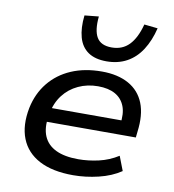

<svg xmlns="http://www.w3.org/2000/svg" viewBox="-85 -839 835 923"><g transform="rotate(10 332.5 -377.5)"><path d="M333 9Q232 9 167.5 -25Q103 -59 78 -122.5Q53 -186 70 -273Q85 -345 127.5 -397.5Q170 -450 235 -478Q300 -506 384 -506Q462 -506 515 -476.5Q568 -447 590.5 -390.5Q613 -334 602 -250L599 -222H142L152 -291H539L514 -269Q523 -324 509 -360Q495 -396 462 -414.5Q429 -433 378 -433Q326 -433 282 -412.5Q238 -392 209 -354Q180 -316 170 -262L168 -251Q158 -192 175 -152Q192 -112 234.5 -91.5Q277 -71 344 -71Q393 -71 443.5 -82.5Q494 -94 538 -122L565 -52Q519 -21 456.5 -6Q394 9 333 9ZM396 -558Q340 -558 306 -581.5Q272 -605 259.5 -650Q247 -695 254 -757L323 -764Q316 -696 336 -662Q356 -628 409 -628Q461 -628 494 -662Q527 -696 545 -764L611 -757Q596 -695 567 -650Q538 -605 495 -581.5Q452 -558 396 -558Z"/></g></svg>

Font: Nunito Sans 7pt SemiExpanded Medium
Style: Italic
Weight: 500
Width: 6
Italic angle: -9°
Designer: Vernon Adams
Foundry: Vernon Adams
Version: Version 3.101;gftools[0.9.27]